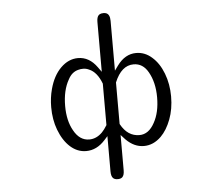

<svg xmlns="http://www.w3.org/2000/svg" viewBox="-56 -776 1112 964"><g transform="rotate(-5 500.0 -293.5)"><path d="M645.5 -498Q589.8 -498 549.8 -443.4L532.2 -418.9V-669.9Q532.2 -703.1 512.7 -710Q506.8 -711.9 500 -711.9Q493.2 -711.9 489.3 -710.9Q480.5 -709 475.6 -704.1Q465.8 -694.3 465.8 -669.9V-418.9L448.2 -443.4Q409.2 -498 352.5 -498Q304.7 -498 265.6 -459.5Q226.6 -420.9 209 -354.5Q197.3 -311.5 197.3 -263.7Q197.3 -201.2 216.8 -149.4Q238.3 -92.8 273.9 -61Q309.6 -29.3 353.5 -29.3Q407.2 -29.3 449.2 -76.2L465.8 -94.7V83Q465.8 107.4 475.6 117.2Q483.4 125 499 125Q514.6 125 522.5 117.2Q532.2 107.4 532.2 83V-94.7Q551.8 -73.2 554.7 -70.3Q595.7 -29.3 644.5 -29.3Q692.4 -29.3 731.4 -67.4Q762.7 -98.6 782.2 -150.4Q801.8 -202.1 801.8 -265.6Q801.8 -328.1 781.2 -381.8Q760.7 -435.5 724.6 -466.8Q689.5 -498 645.5 -498ZM350.6 -439.5Q360.4 -442.4 374.5 -442.4Q388.7 -442.4 403.3 -435.5Q443.4 -418.9 465.8 -359.4V-150.4Q452.1 -127.9 439.5 -115.2Q410.2 -85.9 374 -85.9Q325.2 -85.9 295.9 -139.6Q267.6 -189.5 267.6 -263.7Q267.6 -342.8 297.9 -395.5Q316.4 -431.6 350.6 -439.5ZM627 -85.9Q567.4 -85.9 533.2 -148.4L532.2 -150.4V-359.4Q566.4 -442.4 627.9 -442.4Q674.8 -442.4 701.2 -395.5Q731.4 -342.8 731.4 -267.1Q731.4 -191.4 703.1 -140.6Q673.8 -85.9 627 -85.9Z"/></g></svg>

Font: FakePearl
Style: ExtraLight
Weight: 300
Version: Version 1.2